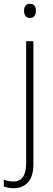

<svg xmlns="http://www.w3.org/2000/svg" viewBox="-54 -745 279 1006"><path d="M72 -688Q72 -704 79 -714.5Q86 -725 103 -725Q121 -725 127.5 -714.5Q134 -704 134 -688Q134 -672 127 -661.5Q120 -651 103 -651Q87 -651 79.5 -661.5Q72 -672 72 -688ZM19 241Q2 241 -11 238.5Q-24 236 -34 232V196Q-22 201 -9.5 203.5Q3 206 16 206Q83 206 83 110V-529H121V113Q121 180 92.5 210.5Q64 241 19 241Z"/></svg>

Font: Noto Sans Sinhala UI SemiCondensed ExtraLight
Style: Regular
Weight: 200
Width: 4
Designer: Jelle Bosma - Monotype Design Team
Foundry: Monotype Imaging Inc.
Version: Version 2.006; ttfautohint (v1.8.4.7-5d5b)